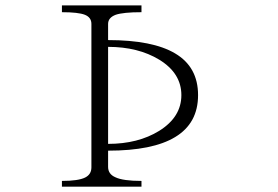

<svg xmlns="http://www.w3.org/2000/svg" viewBox="-20 -698 1040 719"><path d="M211.9 -677.7V-652.3Q273.4 -652.3 297.9 -642.6Q322.3 -632.8 322.3 -608.4V-71.3Q322.3 -44.9 298.8 -33.2Q273.4 -20.5 211.9 -20.5V1H509.8V-20.5Q440.4 -20.5 412.1 -34.2Q384.8 -45.9 384.8 -73.2V-133.8Q551.8 -133.8 635.7 -184.6Q721.7 -236.3 721.7 -341.8Q721.7 -447.3 635.7 -498Q551.8 -547.9 384.8 -547.9V-608.4Q384.8 -631.8 413.1 -642.6Q441.4 -652.3 509.8 -652.3V-677.7ZM659.2 -341.8Q659.2 -259.8 576.2 -208Q497.1 -159.2 384.8 -159.2V-522.5Q497.1 -522.5 576.2 -474.6Q659.2 -423.8 659.2 -341.8Z"/></svg>

Font: BatangChe
Style: Regular
Weight: 400
Monospace: yes
Version: Version 2.21